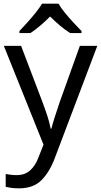

<svg xmlns="http://www.w3.org/2000/svg" viewBox="-20 -786 550 1046"><path d="M1 -536H95L211 -231Q226 -191 238 -154.5Q250 -118 256 -85H260Q266 -110 279 -150.5Q292 -191 306 -232L415 -536H510L279 74Q251 150 206.5 195Q162 240 84 240Q60 240 42 237.5Q24 235 11 232V162Q22 164 37.5 166Q53 168 70 168Q116 168 144.5 142Q173 116 189 73L217 2ZM299 -766Q311 -744 333.5 -716.5Q356 -689 380.5 -662.5Q405 -636 424 -617V-606H362Q336 -622 308 -645.5Q280 -669 253 -696Q226 -669 199 -646Q172 -623 146 -606H86V-617Q105 -637 128.5 -663Q152 -689 174 -716.5Q196 -744 209 -766Z"/></svg>

Font: Noto Sans Tai Le
Style: Regular
Weight: 400
Designer: Monotype Design Team
Foundry: Monotype Imaging Inc.
Version: Version 2.002; ttfautohint (v1.8.4.7-5d5b)